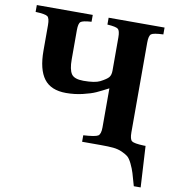

<svg xmlns="http://www.w3.org/2000/svg" viewBox="-94 -775 954 1048"><g transform="rotate(10 383.0 -251.0)"><path d="M25 -654V-692H335V-654Q287 -651 275.5 -641.5Q264 -632 264 -595V-433Q264 -377 280 -353Q296 -329 347 -329Q410 -329 438 -343Q473 -361 483.5 -374Q494 -387 494 -411V-595Q494 -632 482.5 -641.5Q471 -651 423 -654V-692H733V-654Q679 -652 666.5 -642.5Q654 -633 654 -595V-97Q654 -59 666.5 -49.5Q679 -40 733 -38H743L756 190H718Q705 143 698 120Q691 97 678.5 71Q666 45 654 35Q642 25 619.5 15Q597 5 570.5 2.5Q544 0 502 0H398V-36Q464 -40 479 -49.5Q494 -59 494 -97V-313Q454 -292 427.5 -280Q401 -268 356.5 -257.5Q312 -247 265 -247Q181 -247 142.5 -298Q104 -349 104 -453V-595Q104 -633 91.5 -642.5Q79 -652 25 -654Z"/></g></svg>

Font: Heuristica
Style: Bold
Weight: 700
Version: Version 1.0.2